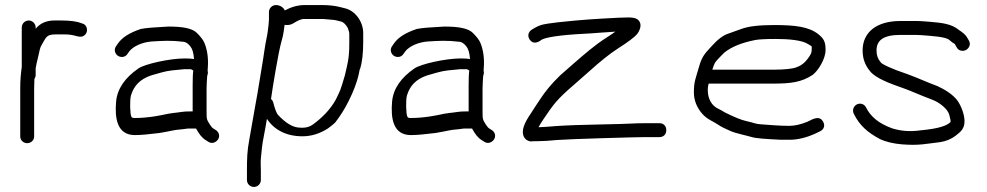

<svg xmlns="http://www.w3.org/2000/svg" viewBox="-20 -564 3902 759"><path d="M66 -298.9C62.2 -273.7 60 -244.4 60 -216.6V-24.1C60 -9.8 72.5 2 87.5 2C102.5 2 115 -9.8 115 -24V-215.8C115 -227.6 115.3 -238.7 116 -249.2L116 -249.5V-251.8C118.2 -254.8 121 -261.5 121 -266.9V-294.4C122.6 -304.3 125.8 -319.7 130.7 -338.8C136.8 -363.2 136.9 -374.3 145.2 -387.4C162.4 -414.5 160.8 -428 200.5 -428H235C249.7 -428 263.1 -426.4 275.3 -423.2C288.6 -419.7 298.8 -416.2 309.1 -421.3C324 -428.8 327.1 -446.2 321 -458.3C317.9 -464.4 314.5 -468.5 303.8 -471.7C285.4 -479.2 258.1 -483 223.7 -483H194.5C164.8 -483 139.9 -472.8 122.4 -452C121.8 -451.3 121.6 -451.1 121 -450.3V-455.5C121 -470.5 108.5 -483 93.5 -483C78.5 -483 66 -470.5 66 -455.5Z M610.1 -38.2 610.8 -38.3 639.2 -43.4C660.4 -47.4 672.3 -50.7 690.9 -52.1C711.3 -53.5 716.2 -56 728.1 -56H755C767 -34.2 778.2 -18.9 793.7 -9.8L804.5 -2.9C820.3 6.7 836.6 -3.3 842.9 -14.4C849.2 -25.5 846.8 -41.6 832.6 -50.1L821.5 -57.2L821.3 -57.4C820 -58.1 815.3 -62.6 809.7 -71.6C797.8 -90.8 796.6 -91 796.6 -120.5V-214.5C796.6 -228.6 798.2 -250.6 799 -263.2C799.3 -267.2 803.9 -271.8 800.8 -285.5C801.2 -288.9 801.5 -292.7 801.6 -298C804 -332.1 800 -364.8 788.7 -393.1C783.6 -405.9 773.3 -418.9 758.4 -433.8C740.1 -452.1 702.9 -459 646.1 -459H645.4L644.8 -459C593.5 -456.4 555.8 -453.5 537.7 -449.7L537 -449.6L536.4 -449.4C493.5 -435.1 462.6 -416.4 446 -391.6L439.2 -381.8C428.7 -367.9 435 -351.4 445.3 -344C455.6 -336.6 473.7 -335.6 483.7 -350.4L490.5 -360.2C506.1 -381.1 543.3 -397.6 580.1 -400C623.9 -402.7 655.2 -405 706.6 -398.7C712.3 -398 722.3 -393.8 731.7 -381.6L732 -381L732.5 -380.5C739.8 -371.7 745.1 -357 747 -330.6C739.3 -332 727.5 -333 710.8 -333C650.3 -333 552.7 -310.9 527.6 -293.7C474 -256.9 443.1 -212.7 438.9 -161.5C433.7 -99.8 441 -30 513.3 -30C536.3 -30 566.7 -32.8 610.1 -38.2ZM741.6 -133C741.6 -129.6 741.6 -127.8 741.7 -123.5H729.3C718.1 -123.5 708.1 -123.1 699.4 -121.7C670.8 -117.1 662.5 -118.8 619.1 -109L592.4 -104.2C562.8 -99.6 537.5 -97.5 511.3 -97.5C503.4 -97.5 501 -99.5 499 -103.6C494 -113.6 492.5 -169.3 497.8 -186.9C509.4 -225 532.9 -250.7 577.4 -265.9C588.1 -269 601.6 -272.8 617.8 -277.4C646 -285.6 672.2 -287 708.4 -290.5H733.1C734.6 -290.5 738 -289.8 744.1 -284.8C742.4 -274.2 741.6 -255.1 741.6 -227Z M1051.3 -172.6C1058.1 -220.9 1080.5 -357.8 1092.4 -399.2C1097.2 -416 1100.1 -428.7 1101.2 -438C1102.1 -446 1103.8 -455.9 1105.1 -465.7C1115.7 -463.8 1128.5 -465.3 1137.9 -470.8L1152.9 -479.7C1165.7 -486.6 1176 -489 1181.1 -489H1252.7C1264.5 -489 1280.7 -486.2 1297.1 -485.5C1305.4 -485 1318.4 -481 1328.7 -478.8C1336.8 -477 1347.7 -466.9 1354.7 -453.7L1358.9 -441.1C1360.2 -437.3 1360.8 -433.5 1360.8 -429.5V-392.5C1360.8 -328.8 1352.8 -308.8 1343.2 -265.6C1324.5 -202 1325.5 -207.7 1308 -171.3C1286.7 -132.2 1254.4 -98.9 1216.1 -71.3C1204.4 -62.9 1191.3 -59 1174.2 -59C1168.4 -59 1163.7 -59.3 1158.8 -59.9C1136.7 -62.1 1108.9 -77.2 1078 -111C1072.5 -118.6 1066.5 -133.8 1060.9 -156.2C1059.7 -162.4 1057 -168 1051.3 -172.6ZM1070.7 -544C1055.7 -544 1043.2 -531.5 1043.2 -516.5V-486.5C1043.2 -481.2 1042.7 -474.9 1041.8 -467.6C1039.2 -448.3 1038.9 -437.6 1035 -419.1C1025.9 -377.2 1023.8 -348.7 1014.5 -295.8C1004.2 -237.4 1000.9 -208.2 991.4 -159.1C984.5 -123.5 972.4 -48.2 965.6 -12.5C957.1 31.9 956.2 62.5 956.2 110.5V147.5C956.2 163.1 968.7 175 983.7 175C998.7 175 1011.2 163.1 1011.2 147.5V110.5C1011.2 92.5 1009.8 78.3 1011.1 64.2C1014.3 32.2 1015.3 11.6 1023 -26.3C1028 -51 1031.5 -72.7 1035.2 -94.3C1063.5 -50.8 1111.7 -25.2 1175.6 -25.2C1211.5 -25.2 1245.4 -36.3 1276.4 -56.3L1276.8 -56.6L1277.3 -56.9C1288.3 -65.2 1297.6 -72.4 1304.1 -78.7L1304.8 -79.3L1305.3 -80C1324.9 -105.1 1342.3 -132.8 1357.5 -163C1401.8 -251 1399.8 -291.9 1403.2 -290.9C1411.8 -317.7 1415.8 -353.3 1415.8 -398.1V-433.6C1415.8 -477.9 1384.8 -521.4 1344.3 -531.1L1324.3 -536.1C1306.7 -540.5 1283.2 -544 1254.8 -544H1184C1157.3 -544 1130.7 -536.2 1105.7 -522.7C1101.3 -534.5 1086.5 -544 1070.7 -544Z M1701.1 -38.2 1701.8 -38.3 1730.2 -43.4C1751.4 -47.4 1763.3 -50.7 1781.9 -52.1C1802.3 -53.5 1807.2 -56 1819.1 -56H1846C1858 -34.2 1869.2 -18.9 1884.7 -9.8L1895.5 -2.9C1911.3 6.7 1927.6 -3.3 1933.9 -14.4C1940.2 -25.5 1937.8 -41.6 1923.6 -50.1L1912.5 -57.2L1912.3 -57.4C1911 -58.1 1906.3 -62.6 1900.7 -71.6C1888.8 -90.8 1887.6 -91 1887.6 -120.5V-214.5C1887.6 -228.6 1889.2 -250.6 1890 -263.2C1890.3 -267.2 1894.9 -271.8 1891.8 -285.5C1892.2 -288.9 1892.5 -292.7 1892.6 -298C1895 -332.1 1891 -364.8 1879.7 -393.1C1874.6 -405.9 1864.3 -418.9 1849.4 -433.8C1831.1 -452.1 1793.9 -459 1737.1 -459H1736.4L1735.8 -459C1684.5 -456.4 1646.8 -453.5 1628.7 -449.7L1628 -449.6L1627.4 -449.4C1584.5 -435.1 1553.6 -416.4 1537 -391.6L1530.2 -381.8C1519.7 -367.9 1526 -351.4 1536.3 -344C1546.6 -336.6 1564.7 -335.6 1574.7 -350.4L1581.5 -360.2C1597.1 -381.1 1634.3 -397.6 1671.1 -400C1714.9 -402.7 1746.2 -405 1797.6 -398.7C1803.3 -398 1813.3 -393.8 1822.7 -381.6L1823 -381L1823.5 -380.5C1830.8 -371.7 1836.1 -357 1838 -330.6C1830.3 -332 1818.5 -333 1801.8 -333C1741.3 -333 1643.7 -310.9 1618.6 -293.7C1565 -256.9 1534.1 -212.7 1529.9 -161.5C1524.7 -99.8 1532 -30 1604.3 -30C1627.3 -30 1657.7 -32.8 1701.1 -38.2ZM1832.6 -133C1832.6 -129.6 1832.6 -127.8 1832.7 -123.5H1820.3C1809.1 -123.5 1799.1 -123.1 1790.4 -121.7C1761.8 -117.1 1753.5 -118.8 1710.1 -109L1683.4 -104.2C1653.8 -99.6 1628.5 -97.5 1602.3 -97.5C1594.4 -97.5 1592 -99.5 1590 -103.6C1585 -113.6 1583.5 -169.3 1588.8 -186.9C1600.4 -225 1623.9 -250.7 1668.4 -265.9C1679.1 -269 1692.6 -272.8 1708.8 -277.4C1737 -285.6 1763.2 -287 1799.4 -290.5H1824.1C1825.6 -290.5 1829 -289.8 1835.1 -284.8C1833.4 -274.2 1832.6 -255.1 1832.6 -227Z M2605.9 -70.1C2600.3 -75.4 2593.1 -77 2586.4 -77H2529.4C2482.5 -77 2480.1 -74.3 2364.4 -72.3C2281.4 -70.8 2218.9 -68.6 2176.4 -65.5C2148 -63 2126.5 -61.6 2108.9 -61.1C2112.9 -68.5 2119.7 -79.8 2128 -92.3C2168.9 -152.7 2180.9 -170.4 2249.4 -229.3L2306.3 -279.4C2352.8 -321.3 2390.6 -351.5 2419.3 -370C2462 -397.4 2489 -416.9 2499.9 -431.1C2506.8 -441.2 2511.9 -451.9 2512.1 -463.2C2512.2 -472.7 2508 -482.5 2498.9 -488.4C2490.7 -493.2 2478.5 -495 2464.1 -495C2452.3 -495 2439.6 -494.7 2426 -494C2333.9 -489.3 2281.3 -486.2 2186.7 -476C2124.7 -467.8 2117.5 -468.8 2081.2 -446.1L2080.8 -445.8L2080.3 -445.5C2074.9 -441.4 2070.1 -435.5 2068.9 -427.9C2067.5 -419.7 2070.6 -412.3 2074.8 -406.3C2086.8 -389.5 2106 -394.6 2120.3 -406.5C2134.4 -415.4 2187.1 -425.5 2289.5 -430.5C2332.4 -432.6 2371.9 -436.9 2412.5 -438.9C2402.7 -431.7 2390.6 -423.4 2378.8 -416C2331.4 -386.3 2290.1 -349.4 2250.9 -315.7L2193.9 -265.6C2157.7 -230.6 2134.9 -201.1 2118.4 -176.4L2096.4 -143.4C2089.8 -133.5 2083.4 -123.5 2078.4 -115.4C2053.2 -78.7 2039 -47.3 2051.2 -22.9C2056 -13.3 2065.2 -7.1 2075.6 -5.2L2077.4 -4.9L2079.2 -5.1C2084.1 -5.6 2095.1 -6 2111.1 -6C2127.9 -6 2150.2 -7.5 2182.1 -10.6C2230.3 -14.5 2496.4 -22 2529.4 -22H2586.4C2593.5 -22 2601.4 -23.9 2607 -30C2612.2 -35.6 2613.9 -42.8 2613.9 -49.5C2613.9 -56.7 2611.9 -64.5 2605.9 -70.1Z M2807.2 -317C2809.6 -321.1 2821.9 -335.2 2844.2 -356.7C2872.2 -379 2912 -395.3 2966 -405.9C2977.8 -408.3 3005.6 -410 3046.4 -410C3098.7 -410 3151.3 -405.1 3174.5 -389.7C3192 -377.7 3188.6 -386.7 3188.6 -366C3188.6 -358.6 3186.6 -352 3181.7 -344.6C3166.2 -319 3148.5 -304.7 3129.3 -298.5L3128.5 -298.2L3127.8 -297.9C3115.4 -292.5 3084.2 -288.5 3035.6 -288.5L2795.9 -288.5C2798.9 -298.4 2802.5 -308.9 2807.2 -317ZM3035.6 -233.5C3105.5 -233.5 3148.3 -238.6 3192.9 -268.2C3214.8 -285.2 3243.6 -330.9 3243.6 -366.5C3243.6 -399.8 3236.5 -411.2 3214.3 -429.4C3176 -458.9 3121.3 -465 3039.6 -465C2981.8 -465 2938.2 -460.3 2908.1 -448.7C2888.8 -441.7 2869.7 -434.8 2850.8 -428.1C2819.8 -414 2796.1 -384.2 2779.6 -366.6C2758.8 -344.3 2750.6 -327.4 2740.7 -291.3C2731 -255.2 2723 -243.6 2723 -199C2723 -167.2 2734.7 -138.2 2757 -113.2C2775.9 -92.1 2798.9 -84.4 2815.5 -73.2C2831.2 -62.5 2846.5 -55.3 2866.9 -46.4C2890.1 -36.2 2931.6 -28.4 2951.7 -22.2C2968.7 -17 3004.3 -14.6 3066.9 -11.5L3067.5 -11.5H3101.8C3133.2 -11.5 3166.7 -19.7 3200.6 -34.8L3221.6 -44.8C3228.6 -48.3 3235 -53.6 3237.3 -62.2C3239.2 -69.5 3237.3 -76.7 3234.1 -82.5C3219.6 -109 3194.3 -93.9 3172.5 -83C3145.7 -72 3121.6 -66.5 3100.1 -66.5C3060.3 -66.5 3021.7 -70.3 2989.8 -72.4C2963.3 -74.2 2966.6 -77.4 2928.4 -85.8C2911 -89.7 2882.4 -101 2845.1 -119.8C2836.7 -125.2 2828.7 -129.7 2820.7 -133.4C2794.1 -145.5 2778 -172.1 2778 -207.5C2778 -220.3 2779.4 -225.4 2781.4 -233.5Z M3417.5 -284.9C3431.2 -265.7 3464.4 -245.5 3534.7 -221.2C3578.4 -206.6 3611.3 -189.9 3665.7 -169.7C3695.2 -158.6 3727.2 -132.1 3732.6 -110.1C3735.9 -96.9 3737.7 -88.3 3737.9 -85.8C3737.9 -84.8 3737.9 -84 3737.6 -81.8C3725.4 -68.4 3694.1 -55.6 3620.3 -48.9L3619.7 -48.8L3619.1 -48.8C3578.3 -42.9 3541.1 -45.7 3506 -56.9C3451.4 -77 3421 -104.4 3403.6 -139.1C3395.7 -154.9 3378.4 -157.2 3366.8 -151C3355.3 -144.9 3347.5 -129.5 3355.3 -113.9C3378.6 -67.3 3409.2 -41.1 3457.4 -14.8C3481.6 -3.1 3513.2 4.1 3546.3 6.7C3614.7 12 3639.1 4.4 3696.3 -2.1C3719.3 -5.6 3739.8 -13.9 3757 -27C3778.1 -43.1 3792.9 -55.3 3792.9 -85C3792.9 -112.3 3778.8 -146.5 3765.6 -165.3C3747.7 -190.9 3712.6 -211.4 3685.7 -223.7C3652 -235.8 3607.1 -256.5 3567.5 -270.8C3499.6 -293.4 3465.7 -311.2 3462.1 -317.1L3461.5 -318L3460.9 -318.7C3450.3 -330.8 3445 -345.5 3445 -364.5C3445 -403.4 3470.3 -426 3539.2 -426H3598.9C3606.5 -426 3614.2 -425.7 3621.9 -425.1C3668 -421.4 3718.3 -418.6 3732.6 -406.1C3740.8 -398.9 3747.3 -393.9 3754.4 -390.1C3754.5 -389.9 3755.3 -388.9 3756.4 -386.7L3761.4 -377.7C3769.6 -361.1 3788.4 -360.4 3799.5 -366.9C3810.1 -373 3819.4 -388.4 3810.1 -403.9L3804.2 -413.9C3793.9 -431.5 3781.7 -437.4 3771.1 -445.3C3741.9 -469.3 3706.5 -473.7 3655.5 -477.9L3629.1 -479.9C3619.6 -480.7 3609.6 -481 3598.9 -481H3539.2C3445.7 -481 3390 -436.9 3390 -364.5C3390 -334.4 3398.6 -308.4 3417.5 -284.9Z"/></svg>

Font: MewTooHand
Style: BdWide
Weight: 400
Designer: Mew Too, Robert Jablonski
Version: Version 0.77